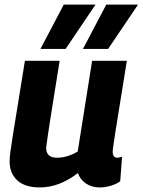

<svg xmlns="http://www.w3.org/2000/svg" viewBox="-20 -810 624 840"><path d="M154 10Q89 10 55.5 -21Q22 -52 22 -104Q22 -120 25.5 -146Q29 -172 36.5 -220Q44 -268 57 -346Q70 -424 89 -544H241Q226 -451 216 -388.5Q206 -326 199.5 -284.5Q193 -243 189 -215.5Q185 -188 182 -165Q181 -120 229 -120Q253 -120 275.5 -127Q298 -134 320 -147L383 -544H535Q517 -431 505 -358Q493 -285 486.5 -243Q480 -201 477 -181Q474 -161 473.5 -155Q473 -149 473 -147Q473 -120 493 -120Q496 -120 501.5 -121Q507 -122 514 -124L506 -17Q488 -4 463.5 3Q439 10 416 10Q381 10 355.5 -7.5Q330 -25 321 -53Q279 -21 238 -5.5Q197 10 154 10ZM343 -596 445 -790H584L453 -596ZM157 -596 259 -790H398L267 -596Z"/></svg>

Font: Georama
Style: Bold Italic
Weight: 700
Italic angle: -9°
Designer: Jean-Baptiste Levee
Foundry: Production Type
Version: Version 1.000